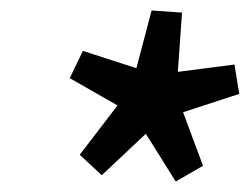

<svg xmlns="http://www.w3.org/2000/svg" viewBox="-20 -733 476 366"><path d="M174 -399 132 -438 204 -532 113 -584 138 -636 240 -603 269 -713 327 -709 319 -596 427 -610 436 -554 329 -519 367 -417 315 -387 258 -478Z"/></svg>

Font: Source Sans 3 ExtraLight SemiBold
Style: Italic
Weight: 600
Italic angle: -11°
Version: Version 3.052;hotconv 1.1.0;makeotfexe 2.6.0